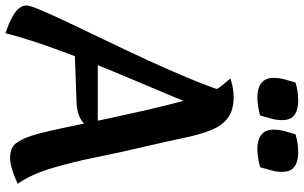

<svg xmlns="http://www.w3.org/2000/svg" viewBox="-245 -857 1115 705"><g transform="rotate(90 312.5 -504.5)"><path d="M363 -709Q346 -658 318 -590.5Q290 -523 257 -445.5Q224 -368 191 -285.5Q158 -203 129.5 -122Q101 -41 82 33Q41 19 19 6Q-3 -7 -11.5 -19.5Q-20 -32 -20 -44Q-20 -57 -2.5 -98Q15 -139 44 -200.5Q73 -262 108.5 -335.5Q144 -409 180 -487Q216 -565 247 -639.5Q278 -714 298 -776ZM458 -64Q451 -85 441 -128.5Q431 -172 419 -230.5Q407 -289 393 -354.5Q379 -420 364 -485.5Q349 -551 333.5 -608.5Q318 -666 303 -708Q290 -743 274.5 -761.5Q259 -780 248 -793Q266 -799 283.5 -802Q301 -805 315 -805Q364 -805 392.5 -784Q421 -763 437.5 -722.5Q454 -682 466 -624Q478 -566 495 -493Q518 -397 536.5 -304.5Q555 -212 578 -136Q601 -60 635 -12Q610 0 584 8Q558 16 540 16Q503 16 487 -4.5Q471 -25 458 -64ZM167 -306H436Q433 -278 418.5 -261Q404 -244 382.5 -236.5Q361 -229 337 -228L135 -221ZM384 -902Q369 -898 351.5 -895Q334 -892 317 -892Q299 -892 283 -897Q267 -902 256.5 -915Q246 -928 246 -952Q246 -972 251.5 -992Q257 -1012 263 -1032Q278 -1037 296 -1039.5Q314 -1042 331 -1042Q348 -1042 364.5 -1037Q381 -1032 391 -1019.5Q401 -1007 401 -983Q401 -962 395.5 -942.5Q390 -923 384 -902ZM574 -902Q559 -898 541.5 -895Q524 -892 507 -892Q489 -892 473 -897Q457 -902 446.5 -915Q436 -928 436 -952Q436 -972 441.5 -992Q447 -1012 453 -1032Q468 -1037 486 -1039.5Q504 -1042 521 -1042Q538 -1042 554.5 -1037Q571 -1032 581 -1019.5Q591 -1007 591 -983Q591 -962 585.5 -942.5Q580 -923 574 -902Z"/></g></svg>

Font: Merienda
Style: Bold
Weight: 700
Designer: Eduardo Rodriguez Tunni
Foundry: Eduardo Rodriguez Tunni
Version: Version 2.001